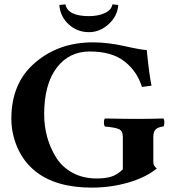

<svg xmlns="http://www.w3.org/2000/svg" viewBox="-20 -853 795 883"><path d="M523.9 -830.1Q520 -778.3 479.5 -741.7Q439 -705.1 389.2 -705.1Q335 -705.1 295.9 -741Q256.8 -776.9 252.9 -830.1L280.8 -833Q292 -778.8 389.2 -778.8Q430.2 -778.8 461.2 -792.5Q492.2 -806.2 497.1 -833ZM407.2 -658.2Q476.1 -658.2 554.4 -640.6Q632.8 -623 654.8 -623Q666 -511.2 676.8 -459L632.8 -453.1Q610.8 -524.9 552.5 -570.6Q494.1 -616.2 393.1 -616.2Q297.9 -616.2 241.2 -542Q183.1 -465.8 183.1 -327.1Q183.1 -273.9 196.5 -224.4Q210 -174.8 237.1 -130.4Q264.2 -85.9 312.5 -59.1Q360.8 -32.2 424.8 -32.2Q465.8 -32.2 492.9 -41Q520 -49.8 544.9 -74.2V-223.1Q544.9 -251 527.3 -259Q509.8 -267.1 462.9 -271Q458 -275.9 458 -290Q458 -304.2 462.9 -308.1Q557.1 -306.2 611.8 -306.2Q670.9 -306.2 731 -308.1Q735.8 -304.2 735.8 -290Q735.8 -275.9 731 -271Q708 -269 696.5 -258.5Q685.1 -248 685.1 -223.1V-106Q685.1 -90.8 701.2 -78.1Q651.4 -37.1 570.8 -13.7Q490.2 9.8 401.9 9.8Q235.8 9.8 142.1 -65.9Q88.9 -108.9 60.5 -173.3Q32.2 -237.8 32.2 -307.1Q32.2 -472.2 142.1 -565.4Q250.5 -658.2 407.2 -658.2Z"/></svg>

Font: Linux Libertine
Style: Bold
Weight: 700
Designer: Philipp H. Poll
Foundry: Philipp H. Poll
Version: Version 5.0.3